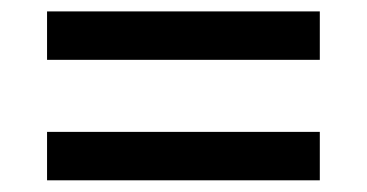

<svg xmlns="http://www.w3.org/2000/svg" viewBox="-20 -473 640 335"><path d="M538 -368.6V-453.1H62.1V-368.6ZM62.1 -158.4H538V-242.9H62.1Z"/></svg>

Font: Margiela Mono Medium
Style: Regular
Weight: 500
Designer: Mike Abbink, Paul van der Laan, Pieter van Rosmalen
Foundry: Bold Monday
Version: Version 2.003 2021